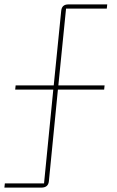

<svg xmlns="http://www.w3.org/2000/svg" viewBox="-23 -718 531 872"><path d="M-3 134H165C185 134 197 125 199 105L240 -311H450L452 -330H242L277 -679H462L464 -698H288C268 -698 257 -689 255 -669L221 -330H48L46 -311H219L177 115H-1Z"/></svg>

Font: IBM Plex Arabic Thin
Style: Regular
Weight: 100
Designer: Mike Abbink, Paul van der Laan, Pieter van Rosmalen, Wael Morcos, Khajak Apelian
Foundry: Bold Monday
Version: Version 1.0